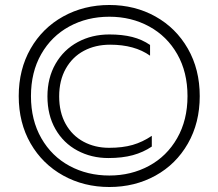

<svg xmlns="http://www.w3.org/2000/svg" viewBox="-20 -734 875 769"><path d="M55 -349Q55 -456 102.5 -539Q150 -622 233 -668Q316 -714 418 -714Q520 -714 602.5 -668Q685 -622 732.5 -539Q780 -456 780 -349Q780 -242 732.5 -159Q685 -76 602.5 -30.5Q520 15 418 15Q316 15 233 -31Q150 -77 102.5 -159.5Q55 -242 55 -349ZM731 -349Q731 -445 690 -517Q649 -589 577.5 -628Q506 -667 418 -667Q329 -667 257.5 -628Q186 -589 145 -517Q104 -445 104 -349Q104 -253 145.5 -180.5Q187 -108 258.5 -69.5Q330 -31 418 -31Q505 -31 576.5 -69.5Q648 -108 689.5 -180.5Q731 -253 731 -349ZM170 -348Q170 -422 202.5 -478.5Q235 -535 291.5 -565.5Q348 -596 418 -596Q470 -596 509.5 -586Q549 -576 581 -554V-511Q519 -555 421 -555Q362 -555 316 -530.5Q270 -506 243.5 -459Q217 -412 217 -348Q217 -284 243 -237.5Q269 -191 314.5 -166.5Q360 -142 417 -142Q471 -142 511 -153.5Q551 -165 588 -190V-147Q554 -124 512 -112.5Q470 -101 414 -101Q346 -101 290 -131Q234 -161 202 -217Q170 -273 170 -348Z"/></svg>

Font: Prompt ExtraLight
Style: Regular
Weight: 275
Designer: Katatrad Team
Foundry: CadsonDemak
Version: Version 1.001